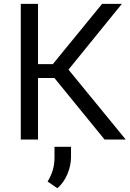

<svg xmlns="http://www.w3.org/2000/svg" viewBox="-20 -731 683 1006"><path d="M265.1 -322.3H179.2V0H88.9V-710.9H179.2V-395H256.8L515.1 -710.9H618.7L338.9 -366.2L638.7 0H527.8ZM352.1 90.8Q352.1 135.7 333.7 180.2Q315.4 224.6 280.8 255.4L229.5 220.2Q248 189.5 256.8 159.4Q265.6 129.4 265.6 92.3V38.1H352.1Z"/></svg>

Font: Roboto Web
Style: Regular
Weight: 400
Designer: Google
Version: Version 1.200310; 2013